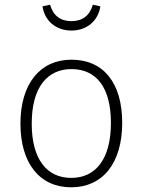

<svg xmlns="http://www.w3.org/2000/svg" viewBox="-20 -786 607 817"><path d="M284 -656C349 -656 398 -697 407 -759L375 -766C362 -720 331 -696 284 -696C237 -696 206 -720 193 -766L161 -759C170 -697 218 -656 284 -656ZM284 -532C151 -532 67 -430 67 -260C67 -92 148 11 283 11C417 11 500 -92 500 -263C500 -435 419 -532 284 -532ZM284 -492C390 -492 452 -414 452 -263C452 -109 387 -29 283 -29C178 -29 115 -110 115 -260C115 -414 181 -492 284 -492Z"/></svg>

Font: Fira Sans ExtraLight
Style: Regular
Weight: 200
Designer: bBox Type GmbH & Carrois Corporate GbR & Edenspiekermann AG
Foundry: bBox Type GmbH & Carrois Corporate GbR & Edenspiekermann AG
Version: Version 4.300;PS 004.300;hotconv 1.0.88;makeotf.lib2.5.64775